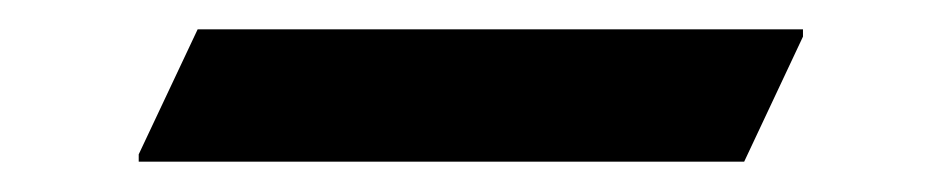

<svg xmlns="http://www.w3.org/2000/svg" viewBox="-20 -757 633 129"><path d="M73.2 -648.4V-653.3L112.8 -737.3H519.5V-732.4L480 -648.4Z"/></svg>

Font: Nova Slim
Style: Book
Weight: 400
Version: Version 2.000